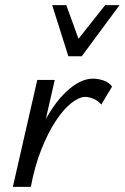

<svg xmlns="http://www.w3.org/2000/svg" viewBox="-20 -727 485 747"><path d="M63 0Q92 -132 138.5 -226.5Q185 -321 238.5 -371Q292 -421 342 -421Q361 -421 382.5 -414Q404 -407 416 -390L374 -320Q362 -335 344 -342.5Q326 -350 312 -350Q288 -350 257.5 -326Q227 -302 197 -256.5Q167 -211 141 -146Q115 -81 100 0ZM30 0 125 -416H193L98 0ZM246 -508 268 -554 389 -707H445L298 -508ZM246 -508 183 -707H238L293 -555L298 -508Z"/></svg>

Font: Ysabeau Infant Medium
Style: Italic
Weight: 500
Italic angle: -12°
Designer: Christian Thalmann (Catharsis Fonts)
Version: Version 2.001;gftools[0.9.30]; featfreeze: ss01,ss02,lnum